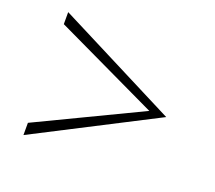

<svg xmlns="http://www.w3.org/2000/svg" viewBox="-105 -800 990 885"><g transform="rotate(20 390.0 -357.5)"><path d="M678 -359 88 -56V-116L595 -359L88 -600V-659Z"/></g></svg>

Font: Kaisei Decol
Style: Regular
Weight: 400
Designer: Font-Kai, 金井和夫
Foundry: KAZUO KANAI
Version: Version 5.003